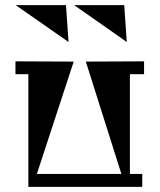

<svg xmlns="http://www.w3.org/2000/svg" viewBox="-20 -725 619 745"><path d="M462 -705 472 -562 268 -705ZM236 -705 246 -562 41 -705ZM539 -437H484V-50H532V0H90V-437H40V-487L266 -486L123 -50H451L313 -486L539 -487Z"/></svg>

Font: Chokokutai
Style: Regular
Weight: 400
Designer: 108号,108go
Foundry: Font Zone 108
Version: Version 1.000; ttfautohint (v1.8.3)